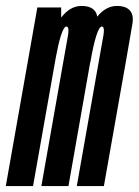

<svg xmlns="http://www.w3.org/2000/svg" viewBox="-60 -625 467 645"><path d="M-40.5 0 65.5 -600H145.5V-566Q175.5 -605 213.5 -605Q245 -605 258 -589Q265 -581 266.5 -569Q296 -605 332.5 -605Q364 -605 377 -589Q390 -573.5 384.5 -543Q374 -481 363.5 -421.5L289 0H198L270 -408Q282 -477 287.5 -506.5Q291.5 -531.5 285 -535Q283.5 -536 282 -536Q273.5 -536 263.5 -505Q253.5 -474 243.5 -415.5H243L170 0H79L151 -408Q163 -477 168.5 -506.5Q172.5 -531.5 166 -535Q164.5 -536 163 -536Q154.5 -536 144.5 -505Q136 -478.5 127.5 -432L51 0Z"/></svg>

Font: Anybody UltraCondensed Medium
Style: Italic
Weight: 500
Width: 1
Italic angle: -10°
Designer: Tyler Finck
Foundry: Etcetera Type Company
Version: Version 1.010; ttfautohint (v1.8.3) -l 8 -r 50 -G 200 -x 14 